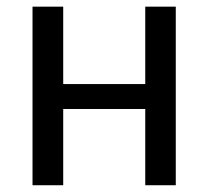

<svg xmlns="http://www.w3.org/2000/svg" viewBox="-20 -548 617 568"><path d="M500 0V-528.3H409.7V-299.3H167V-528.3H76.2V0H167V-225.6H409.7V0Z"/></svg>

Font: Roboto1
Style: rg
Weight: 400
Designer: Google
Version: Version 2.137; 2017